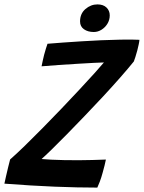

<svg xmlns="http://www.w3.org/2000/svg" viewBox="-33 -846 654 873"><path d="M409.5 7Q321 7 215.5 2.8Q110 -1.5 -13 -11Q-10.5 -23 -5.8 -43.8Q-1 -64.5 4.2 -86.2Q9.5 -108 13 -121Q41 -145.5 78.8 -182.2Q116.5 -219 159.8 -262.8Q203 -306.5 246.2 -351.8Q289.5 -397 328 -438.5Q366.5 -480 395.8 -512.2Q425 -544.5 439.5 -562Q426.5 -562 394.2 -560.2Q362 -558.5 320 -556Q278 -553.5 234.8 -550.5Q191.5 -547.5 156 -544.5Q158 -554 161 -568.5Q164 -583 167.5 -596.5Q171.5 -612 175.8 -625.2Q180 -638.5 183 -647Q213 -649.5 253.2 -652.5Q293.5 -655.5 338.2 -658.2Q383 -661 426.8 -663Q470.5 -665 507 -665.5Q516 -666 535.2 -666Q554.5 -666 573.5 -665.8Q592.5 -665.5 601 -665Q600.5 -656.5 597.5 -643.2Q594.5 -630 591.5 -617.5Q587 -600.5 582.5 -586.5Q578 -572.5 575.5 -566.5Q550.5 -535.5 514.5 -494.5Q478.5 -453.5 436.8 -408.5Q395 -363.5 352.2 -319Q309.5 -274.5 270.8 -235Q232 -195.5 202 -166.2Q172 -137 156 -123Q173 -121.5 199.5 -120Q226 -118.5 258.5 -118Q291 -117.5 325.5 -117.5Q355.5 -117.5 387.2 -118.5Q419 -119.5 448.5 -120.5Q446.5 -110.5 442.5 -93.8Q438.5 -77 433.5 -60Q428 -39.5 420.8 -20.2Q413.5 -1 409.5 7ZM410 -826Q436.5 -826 451.2 -811.8Q466 -797.5 466 -776Q466 -755.5 455.5 -738.2Q445 -721 428.5 -710.8Q412 -700.5 393.5 -700.5Q366.5 -700.5 348.8 -713Q331 -725.5 331 -748.5Q331 -784 355.5 -805Q380 -826 410 -826Z"/></svg>

Font: Grandstander Thin Medium
Style: Italic
Weight: 500
Italic angle: -15°
Version: Version 1.200